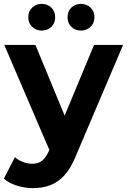

<svg xmlns="http://www.w3.org/2000/svg" viewBox="-22 -770 656 992"><path d="M148 202Q106 202 65 189Q24 176 -2 153L55 42Q73 58 96.5 67Q120 76 143 76Q176 76 195.5 60.5Q215 45 231 9L259 -57L271 -74L464 -538H614L371 33Q345 98 311.5 135Q278 172 237.5 187Q197 202 148 202ZM240 21 0 -538H161L347 -88ZM396 -612Q367 -612 347 -631Q327 -650 327 -681Q327 -712 347 -731Q367 -750 396 -750Q425 -750 445.5 -731Q466 -712 466 -681Q466 -650 445.5 -631Q425 -612 396 -612ZM194 -612Q165 -612 144.5 -631Q124 -650 124 -681Q124 -712 144.5 -731Q165 -750 194 -750Q223 -750 243 -731Q263 -712 263 -681Q263 -650 243 -631Q223 -612 194 -612Z"/></svg>

Font: MOST Montserrat
Style: Bold
Weight: 700
Designer: Julieta Ulanovsky
Foundry: Julieta Ulanovsky
Version: Version 8.000;March 11, 2024;FontCreator 15.0.0.2926 64-bit